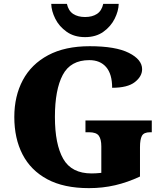

<svg xmlns="http://www.w3.org/2000/svg" viewBox="-20 -963 850 993"><path d="M440 10Q310 10 224.5 -36Q139 -82 96.5 -164.5Q54 -247 54 -358Q54 -466 98 -548.5Q142 -631 229 -677.5Q316 -724 444 -724Q578 -724 646.5 -689.5Q715 -655 715 -605Q715 -568 677.5 -538.5Q640 -509 560 -509Q560 -580 529 -616Q498 -652 442 -652Q345 -652 304.5 -575.5Q264 -499 264 -358Q264 -217 307 -141.5Q350 -66 454 -66Q476 -66 504 -69V-206Q504 -243 491 -261Q478 -279 441 -279H422V-340H765V-279H756Q724 -279 714 -260.5Q704 -242 704 -202V-50Q640 -20 575.5 -5Q511 10 440 10ZM420 -771Q364 -771 325 -798.5Q286 -826 266 -866Q246 -906 245 -943H326Q334 -907 358.5 -891Q383 -875 420 -875Q457 -875 481.5 -891Q506 -907 514 -943H594Q593 -906 573 -866Q553 -826 514.5 -798.5Q476 -771 420 -771Z"/></svg>

Font: Noto Serif Tamil Black
Style: Italic
Weight: 900
Italic angle: -12°
Designer: Indian Type Foundry, Tom Grace, and the Monotype Design Team
Foundry: Monotype Imaging Inc.
Version: Version 2.003; ttfautohint (v1.8.4.7-5d5b)